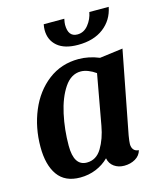

<svg xmlns="http://www.w3.org/2000/svg" viewBox="-113 -816 772 919"><g transform="rotate(-15 273.0 -357.0)"><path d="M441 -73Q441 -56 449.5 -45.5Q458 -35 475 -34Q468 -8 444 6Q420 20 389 20Q360 20 339 5Q318 -10 313 -37Q286 -10 249.5 5Q213 20 171 20Q96 20 60 -30.5Q24 -81 24 -170Q24 -266 58.5 -348.5Q93 -431 157.5 -480.5Q222 -530 308 -530Q359 -530 410 -509L525 -524L446 -115Q441 -85 441 -73ZM303 -470Q255 -470 222 -421Q189 -372 172.5 -296.5Q156 -221 156 -141Q156 -41 220 -41Q267 -41 294 -86Q321 -131 332 -193L377 -442Q359 -455 339.5 -462.5Q320 -470 303 -470ZM289 -705Q289 -645 335 -645Q367 -645 389 -672.5Q411 -700 417 -734H513Q501 -671 452 -633.5Q403 -596 325 -596Q258 -596 223 -626Q188 -656 188 -706Q188 -719 191 -734H293Q289 -715 289 -705Z"/></g></svg>

Font: Sansita Medium Italic
Style: Regular
Weight: 500
Italic angle: -11°
Designer: Pablo Cosgaya
Foundry: Omnibus-Type
Version: Version 1.006